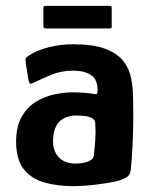

<svg xmlns="http://www.w3.org/2000/svg" viewBox="-20 -628 510 655"><path d="M230 7Q179 7 134.5 -4.5Q90 -16 62.5 -49Q35 -82 35 -145Q35 -197 54.5 -230.5Q74 -264 104.5 -282Q135 -300 168 -306.5Q201 -313 227 -313Q248 -313 267.5 -311.5Q287 -310 304 -307Q313 -304 313 -320Q313 -357 290.5 -372Q268 -387 228 -387Q190 -387 155.5 -373Q121 -359 97 -347Q86 -341 82.5 -343Q79 -345 77 -356L68 -412Q66 -425 68 -429Q70 -433 79 -439Q105 -456 145 -466.5Q185 -477 230 -477Q298 -477 339 -461.5Q380 -446 400.5 -420Q421 -394 427.5 -360.5Q434 -327 434 -291Q435 -249 434.5 -208.5Q434 -168 432 -128Q430 -88 426 -47Q424 -36 420 -30.5Q416 -25 404 -19Q390 -12 367 -7.5Q344 -3 317.5 0.5Q291 4 268 5.5Q245 7 230 7ZM238 -70Q246 -70 256 -71Q266 -72 276 -75.5Q286 -79 292.5 -84Q299 -89 300 -97Q303 -121 305 -150Q307 -179 305 -206Q305 -219 295 -224Q285 -231 266.5 -232.5Q248 -234 236 -234Q227 -234 213.5 -230.5Q200 -227 188 -218Q176 -209 168.5 -191Q161 -173 161 -145Q161 -123 170 -106Q179 -89 196 -79.5Q213 -70 238 -70ZM361 -537Q361 -533 359.5 -532Q358 -531 350 -531H138Q131 -531 129.5 -533Q128 -535 128 -539V-599Q128 -605 130 -606.5Q132 -608 138 -608H351Q358 -608 359.5 -607Q361 -606 361 -599Z"/></svg>

Font: Glory Thin
Style: Bold
Weight: 700
Version: Version 1.011